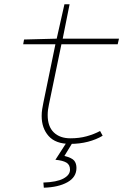

<svg xmlns="http://www.w3.org/2000/svg" viewBox="-20 -658 640 894"><path d="M306 12Q239 12 206.5 -24.5Q174 -61 174 -118Q174 -135 176.5 -150Q179 -165 182 -180L238 -452H88L92 -474L244 -478L280 -638H304L272 -478H534L528 -452H266L208 -172Q205 -159 203.5 -146.5Q202 -134 202 -122Q202 -69 230.5 -41.5Q259 -14 308 -14Q349 -14 383.5 -23.5Q418 -33 446 -48L458 -26Q428 -8 389.5 2Q351 12 306 12ZM184 216 182 192Q244 190 275 173.5Q306 157 306 132Q306 109 289 99Q272 89 238 86L296 -4H324L280 68Q315 77 325.5 90Q336 103 336 124Q336 167 294 190.5Q252 214 184 216Z"/></svg>

Font: Source Code Pro ExtraLight ExtraLight
Style: Italic
Weight: 250
Italic angle: -11°
Monospace: yes
Version: Version 1.016;hotconv 1.0.116;makeotfexe 2.5.65601